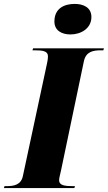

<svg xmlns="http://www.w3.org/2000/svg" viewBox="-57 -961 551 981"><path d="M303 -785C357 -785 410 -816 410 -874C410 -923 369 -941 325 -941C272 -941 221 -919 221 -851C221 -806 257 -785 303 -785ZM-37 0H323L326 -10H313C274 -10 245 -14 245 -40C245 -52 250 -67 255 -91L372 -650C383 -697 418 -704 459 -704H471L474 -714H112L109 -704H121C161 -704 188 -700 188 -674C188 -669 188 -659 183 -636L60 -62C51 -17 15 -10 -22 -10H-34Z"/></svg>

Font: Noto Serif Display SemiCondensed Black
Style: Italic
Weight: 900
Width: 4
Italic angle: -12°
Designer: Monotype Design Team
Foundry: Monotype Imaging Inc.
Version: Version 2.009